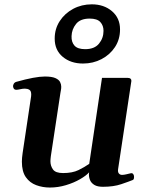

<svg xmlns="http://www.w3.org/2000/svg" viewBox="-20 -840 691 874"><path d="M207 13.7Q174.3 13.7 145 2.9Q115.7 -7.8 97.7 -33.4Q79.6 -59.1 79.6 -104Q79.6 -120.6 83 -143.6L121.6 -401.4Q122.1 -404.8 122.1 -410.2Q122.1 -426.3 113.5 -431.4Q105 -436.5 93.3 -436.5Q83 -436.5 71.8 -433.8Q60.5 -431.2 53.7 -431.2Q42 -431.2 39.6 -445.3Q38.6 -450.7 42.2 -457.8Q45.9 -464.8 53.7 -467.3Q140.1 -491.7 184.1 -491.7Q215.8 -491.7 231.9 -484.6Q248 -477.5 253.4 -466.8Q258.8 -456.1 258.8 -445.3Q258.8 -436.5 257.1 -428.7Q255.4 -420.9 254.9 -416L211.4 -128.9Q210.9 -123.5 210.2 -117.7Q209.5 -111.8 209.5 -106.4Q209.5 -85 221.2 -68.6Q232.9 -52.2 267.1 -52.2Q309.6 -52.2 337.2 -65.7Q364.7 -79.1 386.2 -94.2L444.3 -485.4H562Q578.1 -485.4 578.1 -471.7L517.6 -70.3Q515.6 -57.1 521 -50.5Q526.4 -43.9 535.6 -43.9Q543.9 -43.9 555.2 -46.6Q566.4 -49.3 575.2 -51.3Q582.5 -52.7 586.4 -47.6Q590.3 -42.5 590.3 -34.2Q590.3 -29.8 589.1 -25.9Q587.9 -22 584 -20.5Q567.4 -13.7 532.2 -1.7Q497.1 10.3 448.7 10.3Q423.8 10.3 409.9 2Q396 -6.3 390.4 -19Q384.8 -31.7 384.8 -45.4Q384.8 -47.9 385 -50.5Q385.3 -53.2 385.7 -55.7Q372.6 -40.5 344.2 -24.2Q315.9 -7.8 280 2.9Q244.1 13.7 207 13.7ZM357.9 -550.8Q302.2 -550.8 265.6 -581.3Q229 -611.8 229 -664.1Q229 -709 252 -744.1Q274.9 -779.3 313.2 -799.8Q351.6 -820.3 397.9 -820.3Q453.1 -820.3 489.7 -789.1Q526.4 -757.8 526.4 -706.1Q526.4 -660.6 503.4 -625.7Q480.5 -590.8 442.1 -570.8Q403.8 -550.8 357.9 -550.8ZM367.7 -616.2Q410.2 -616.2 430.7 -641.4Q451.2 -666.5 451.2 -699.7Q451.2 -723.6 436.8 -739.5Q422.4 -755.4 388.2 -755.4Q345.7 -755.4 326.2 -731Q306.6 -706.5 305.7 -675.3Q304.7 -648.4 319.1 -632.3Q333.5 -616.2 367.7 -616.2Z"/></svg>

Font: Gelasio SemiBold
Style: Italic
Weight: 600
Italic angle: -8.5°
Designer: Eben Sorkin
Foundry: Eben Sorkin
Version: Version 1.008